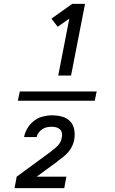

<svg xmlns="http://www.w3.org/2000/svg" viewBox="-20 -820 590 989"><path d="M72 -301 82 -349H478L468 -301ZM280 -431 337 -724 277 -682 245 -724 352 -800H418L346 -431ZM55 149 66 90 238 -36Q247 -44 257 -51.5Q267 -59 276 -68Q285 -77 290.5 -87.5Q296 -98 298 -110Q301 -122 299 -134Q297 -146 289 -153.5Q281 -161 270 -164Q259 -167 246 -167Q234 -167 221.5 -164.5Q209 -162 198.5 -155Q188 -148 179.5 -137Q171 -126 169 -114H104Q108 -137 121.5 -159.5Q135 -182 155 -197.5Q175 -213 199.5 -219.5Q224 -226 247 -226Q274 -226 299 -219.5Q324 -213 341 -195.5Q358 -178 362.5 -152Q367 -126 362 -99Q359 -83 351.5 -67Q344 -51 332 -37Q320 -23 306 -12Q292 -1 277 10V11L169 90H322L311 149Z"/></svg>

Font: Lode
Style: Italic
Weight: 400
Italic angle: -11°
Monospace: yes
Designer: Belleve Invis
Foundry: Belleve Invis
Version: Version 29.2.0; ttfautohint (v1.8.3)